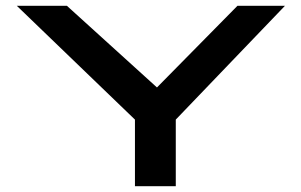

<svg xmlns="http://www.w3.org/2000/svg" viewBox="-20 -643 1040 663"><path d="M446 0V-230L38 -623H211L522 -341L800 -623H964L587 -230V0Z"/></svg>

Font: Inconsolata UltraExpanded ExtraBold
Style: Regular
Weight: 800
Width: 9
Monospace: yes
Designer: Raph Levien, Cyreal, Brenton Simpson
Foundry: Raph Levien, Cyreal, Google
Version: Version 3.001; ttfautohint (v1.8.2.53-6de2)